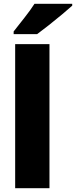

<svg xmlns="http://www.w3.org/2000/svg" viewBox="-20 -993 401 1013"><path d="M241 0H60V-760H241ZM361 -963Q341 -945 307.5 -917Q274 -889 238 -860.5Q202 -832 176 -813H52V-827Q77 -859 109 -899.5Q141 -940 162 -973H361Z"/></svg>

Font: Noto Sans Malayalam SemiCondensed Black
Style: Regular
Weight: 900
Width: 4
Designer: Jelle Bosma - Monotype Design Team
Foundry: Monotype Imaging Inc.
Version: Version 2.104; ttfautohint (v1.8.4.7-5d5b)